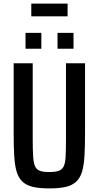

<svg xmlns="http://www.w3.org/2000/svg" viewBox="-20 -1040 549 1068"><path d="M255 8Q199 8 163 -0.5Q127 -9 105 -29.5Q83 -50 72.5 -85.5Q62 -121 59 -174Q56 -227 56 -302V-688H162V-264Q162 -205 164.5 -168.5Q167 -132 175.5 -114Q184 -96 203 -89.5Q222 -83 254 -83Q287 -83 306 -89.5Q325 -96 334 -114Q343 -132 345 -168.5Q347 -205 347 -264V-688H453V-302Q453 -227 450 -174Q447 -121 436.5 -85.5Q426 -50 404 -29.5Q382 -9 346 -0.5Q310 8 255 8ZM122 -769V-857H210V-769ZM300 -769V-857H389V-769ZM154 -949V-1020H356V-949Z"/></svg>

Font: Saira Condensed SemiBold
Style: Regular
Weight: 600
Width: 3
Designer: Hector Gatti with collaboration of the Omnibus-Type team
Foundry: Omnibus-Type
Version: Version 1.100